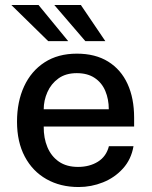

<svg xmlns="http://www.w3.org/2000/svg" viewBox="-20 -743 610 773"><path d="M296.5 10Q223 10 167 -21.8Q111 -53.5 79.8 -112.5Q48.5 -171.5 48.5 -253Q48.5 -333.5 77 -395.2Q105.5 -457 159.5 -492Q213.5 -527 289.5 -527Q364 -527 415.5 -495Q467 -463 493.5 -405.2Q520 -347.5 520 -269V-233.5H156Q155.5 -187 171 -150.2Q186.5 -113.5 217.2 -92.2Q248 -71 294 -71Q340.5 -71 374.2 -92Q408 -113 418.5 -154.5H517.5Q508.5 -101.5 475 -64.5Q441.5 -27.5 394.5 -8.8Q347.5 10 296.5 10ZM156 -303H418Q418 -343.5 404 -376.8Q390 -410 361.2 -429.2Q332.5 -448.5 289 -448.5Q244.5 -448.5 215 -427Q185.5 -405.5 170.8 -372Q156 -338.5 156 -303ZM174 -577.5 25.5 -723H135L254.5 -577.5ZM323.5 -577.5 198.5 -723H305.5L404 -577.5Z"/></svg>

Font: Public Sans Thin Medium
Style: Regular
Weight: 500
Version: Version 2.001